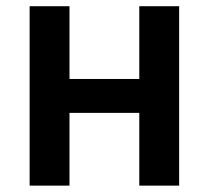

<svg xmlns="http://www.w3.org/2000/svg" viewBox="-20 -582 655 602"><path d="M416.7 -562.5H541.7V0H416.7V-228.1H197.9V0H72.9V-562.5H197.9V-334.4H416.7Z"/></svg>

Font: Vladivostok Bold
Style: Regular
Weight: 700
Width: 4
Designer: Michael Sharanda
Foundry: Michael Sharanda
Version: Version 1.005